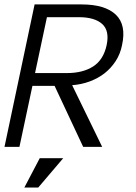

<svg xmlns="http://www.w3.org/2000/svg" viewBox="-44 -657 610 859"><path d="M413.1 0H328.1L200.2 -272.9H101.1L43 0H-23.9L110.8 -637.2H320.8Q425.8 -637.2 473.9 -591.6Q522 -545.9 502 -455.1Q494.1 -415 473.1 -383.1Q452.1 -351.1 423.1 -328.6Q394 -306.2 356.9 -292.5Q319.8 -278.8 278.8 -275.9ZM433.1 -455.1Q446.8 -520 412.8 -550Q378.9 -580.1 309.1 -580.1H166L112.8 -330.1H255.9Q326.2 -330.1 372.6 -359.6Q418.9 -389.2 433.1 -455.1ZM238.8 50.8 127 182.1H64.9L133.8 50.8Z"/></svg>

Font: Anonymous Pro
Style: Italic
Weight: 400
Italic angle: -12°
Monospace: yes
Designer: Mark Simonson
Version: Version 1.003